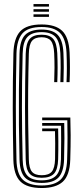

<svg xmlns="http://www.w3.org/2000/svg" viewBox="-20 -929 407 956"><path d="M187.8 7.2Q114.2 7.2 81.4 -25.5Q48.5 -58.2 46.5 -133.8Q43.8 -261.8 43.5 -391Q43.2 -520.2 46.8 -663.5Q48.8 -738.2 80.6 -772.8Q112.5 -807.2 187.2 -807.2Q255.8 -807.2 289.2 -775.8Q322.8 -744.2 326.5 -667.5Q328.2 -630.8 328.2 -594.1Q328.2 -557.5 326.5 -520H311.2Q312.8 -552.2 312.9 -589.1Q313 -626 311.2 -666.5Q307.8 -736.2 278.4 -765.4Q249 -794.5 187.2 -794.5Q120 -794.5 92 -763Q64 -731.5 62 -663Q59 -527.5 58.9 -398.4Q58.8 -269.2 62 -133.8Q63.5 -62.8 93.9 -34.1Q124.2 -5.5 187.8 -5.5Q252 -5.5 282 -34.8Q312 -64 314.2 -133.8Q316.2 -195.2 316.2 -244.6Q316.2 -294 315.2 -330.2H190V-343.8H330.2Q331.5 -307 331.8 -255.8Q332 -204.5 329.8 -133Q327 -55.5 292.5 -24.1Q258 7.2 187.8 7.2ZM187.8 -18.2Q130.2 -18.2 104.6 -44.8Q79 -71.2 77.2 -134Q75 -223.8 74.2 -308.6Q73.5 -393.5 74.2 -480.1Q75 -566.8 77.2 -662.5Q79 -728 105 -754.9Q131 -781.8 187.2 -781.8Q242.2 -781.8 267.5 -755.1Q292.8 -728.5 295.8 -665.8Q297.5 -626.8 297.5 -591.5Q297.5 -556.2 296 -520H280.5Q282 -556 282.1 -591.2Q282.2 -626.5 280.5 -664.8Q277.8 -722.2 255.8 -745.6Q233.8 -769 187.2 -769Q139.2 -769 116.8 -745Q94.2 -721 92.8 -662Q89 -517.8 89.2 -392.6Q89.5 -267.5 92.8 -134.5Q94 -78.5 115.9 -54.8Q137.8 -31 187.8 -31Q236.5 -31 259.1 -54.4Q281.8 -77.8 283.5 -135Q284.5 -179.2 284.5 -225.9Q284.5 -272.5 284 -303H190V-316.5H299.8Q300.8 -284.8 300.8 -240.9Q300.8 -197 299 -134.2Q296.8 -72 271.2 -45.1Q245.8 -18.2 187.8 -18.2ZM187.8 -43.8Q145.5 -43.8 127.4 -64.5Q109.2 -85.2 108 -135Q104.8 -269.2 104.6 -394.5Q104.5 -519.8 108 -661.5Q109.5 -713 127.4 -734.6Q145.2 -756.2 187.2 -756.2Q226.8 -756.2 244.8 -735.5Q262.8 -714.8 265.2 -664Q266.8 -626.2 266.8 -592.4Q266.8 -558.5 265.2 -520H249.8Q251.2 -558.8 251.4 -592Q251.5 -625.2 249.8 -662.8Q247.8 -708 233.5 -725.8Q219.2 -743.5 187.2 -743.5Q153.8 -743.5 139.1 -725.2Q124.5 -707 123.5 -661.2Q121 -567.8 120.2 -482.4Q119.5 -397 120.4 -312.2Q121.2 -227.5 123.5 -135.2Q124.5 -92 138.9 -74.2Q153.2 -56.5 187.8 -56.5Q222.8 -56.5 237.8 -74.2Q252.8 -92 254.2 -136.2Q255.2 -177.5 254.8 -214.8Q254.2 -252 253.8 -275.8H190V-289.2H269.5Q270 -265.8 270.4 -225.9Q270.8 -186 269.5 -135.5Q268 -85.2 249.1 -64.5Q230.2 -43.8 187.8 -43.8ZM146.8 -896V-908.8H223.8V-896ZM146.8 -870.5V-883.2H223.8V-870.5ZM146.8 -845V-857.8H223.8V-845Z"/></svg>

Font: Big Shoulders Inline Display Medium
Style: Regular
Weight: 500
Designer: Patric King
Foundry: XO Type Co
Version: Version 1.000